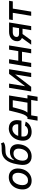

<svg xmlns="http://www.w3.org/2000/svg" viewBox="1875 -2664 946 4737"><g transform="rotate(-90 2348.5 -296.0)"><path d="M258.9 11Q180.8 11 128.9 -24.9Q77.1 -60.7 55.6 -125Q34.1 -189.3 47.9 -274.9Q61.4 -358.7 102.6 -421.2Q143.8 -483.7 205.8 -518.1Q267.8 -552.6 343.4 -552.6Q421.5 -552.6 473.4 -516.7Q525.2 -480.8 546.7 -416.4Q568.2 -351.9 554.3 -265.6Q540.8 -182.5 499.5 -120.2Q458.1 -57.9 396.3 -23.4Q334.5 11 258.9 11ZM264.9 -78.1Q316.1 -78.1 354.2 -105.1Q392.4 -132.1 416.7 -176.8Q441.1 -221.6 449.6 -274.9Q457.7 -326.3 449.4 -369.1Q441.1 -411.9 413.7 -437.9Q386.4 -463.8 337.4 -463.8Q286.2 -463.8 247.9 -436.6Q209.5 -409.4 185.5 -364.5Q161.6 -319.6 152.7 -266Q144.5 -214.8 152.9 -172.2Q161.2 -129.6 188.6 -103.9Q215.9 -78.1 264.9 -78.1Z M1174.7 -748.6 1207.4 -681.5Q1179.7 -659.1 1147 -649.7Q1114.3 -640.3 1073.7 -638Q1033 -635.7 980.8 -633.9Q891.3 -631.4 840.6 -579.4Q789.8 -527.3 763.5 -423.7H770.2Q805.4 -474.4 856.9 -499.6Q908.4 -524.9 968.4 -524.9Q1033.7 -524.9 1080.3 -494.9Q1126.8 -464.8 1146.8 -406.8Q1166.9 -348.7 1153.1 -264.6Q1138.8 -179.7 1097.7 -117.9Q1056.5 -56.1 994.7 -22.5Q932.9 11 856.9 11Q742.2 11 686.1 -66.8Q630 -144.5 654.5 -294.7L663.7 -348.7Q725.9 -721.9 993.6 -727.3Q1008.2 -727.6 1021.8 -727.6Q1035.5 -727.6 1047.9 -727.6Q1090.2 -727.6 1121.3 -730.1Q1152.3 -732.6 1174.7 -748.6ZM871.1 -78.1Q938.2 -78.1 984.9 -128.2Q1031.6 -178.3 1045.8 -262.8Q1059.3 -345.5 1028.1 -391Q996.8 -436.4 929.7 -436.4Q863.3 -436.4 817.5 -391Q771.7 -345.5 757.1 -262.8Q742.9 -178.3 773.4 -128.2Q804 -78.1 871.1 -78.1Z M1463.4 11Q1383.2 11 1330.6 -23.8Q1278.1 -58.6 1257.3 -121.6Q1236.5 -184.7 1250.7 -269.2Q1264.6 -353 1306.5 -416.9Q1348.4 -480.8 1411 -516.7Q1473.7 -552.6 1549.7 -552.6Q1611.9 -552.6 1662.5 -525Q1713.1 -497.5 1737.7 -437.3Q1762.4 -377.1 1745.7 -278.4L1739.7 -240.8H1351.2Q1337.4 -152 1372.2 -114.3Q1407 -76.7 1479 -76.7Q1525.6 -76.7 1561.3 -96.2Q1596.9 -115.8 1617.9 -154.5L1715.2 -136.4Q1686.1 -70 1619.5 -29.5Q1552.9 11 1463.4 11ZM1364.7 -320.3H1647.7Q1658.4 -382.8 1628.2 -423.8Q1598 -464.8 1535.9 -464.8Q1494.3 -464.8 1458.3 -443.5Q1422.2 -422.2 1397.4 -389Q1372.5 -355.8 1364.7 -320.3Z M1739.7 157.3 1782 -92H1826Q1864.7 -122.5 1889.6 -180.8Q1914.4 -239 1940.3 -342L1990.8 -545.5H2361.5L2286.9 -92H2371.1L2328.8 157.3H2225.1L2250.7 0H1870.7L1844.8 157.3ZM1939.6 -92H2183.6L2243.3 -454.5H2071L2040.8 -342Q2018.8 -256 1995.9 -193Q1973 -130 1939.6 -92Z M2588.8 -148.8 2894.9 -545.5H3009.2L2918.3 0H2814.3L2880 -397L2574.6 0H2459.5L2550.4 -545.5H2654.1Z M3255.7 -545.5 3218 -318.5H3454.5L3492.2 -545.5H3595.9L3505 0H3401.3L3438.9 -226.6H3202.4L3164.8 0H3061.1L3152 -545.5Z M3971.9 0 4007.5 -213.4H3877.5L3722.7 0H3614L3779.5 -228.7Q3733.7 -247.2 3713.2 -285.7Q3692.8 -324.2 3702.1 -377.8Q3714.5 -454.9 3776.1 -500.2Q3837.7 -545.5 3932.2 -545.5H4162.6L4071.7 0ZM4021.7 -299.4 4047.6 -454.9H3916.9Q3870 -454.9 3840.7 -433.2Q3811.4 -411.6 3805.8 -376.4Q3799.7 -341.6 3820.1 -320.5Q3840.6 -299.4 3883.9 -299.4Z M4221.9 -453.8 4236.9 -545.5H4697.1L4682.2 -453.8H4504.3L4429.7 0H4325.6L4400.2 -453.8Z"/></g></svg>

Font: Inter UI Medium
Style: Italic
Weight: 500
Italic angle: 9.39999°
Designer: Rasmus Andersson
Foundry: rsms
Version: 3.2;8d6f07862